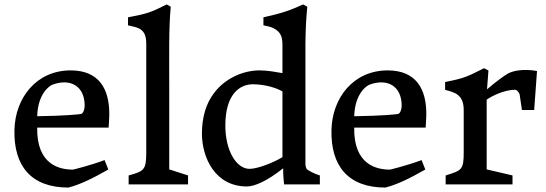

<svg xmlns="http://www.w3.org/2000/svg" viewBox="-20 -823 2435 857"><path d="M44.4 -242.2C41 -82 119.1 14.2 285.2 14.2C339.4 0 392.1 -25.9 463.4 -66.4L446.8 -108.4C378.9 -83 305.7 -65.9 305.7 -65.9C248 -65.9 143.1 -85.9 146 -253.4H464.8C464.8 -253.4 467.3 -287.6 467.8 -306.2C470.2 -428.7 419.9 -508.8 295.4 -508.8C142.1 -508.8 47.4 -385.7 44.4 -242.2ZM146 -304.2C148.9 -403.8 199.7 -439.9 214.8 -445.3C293.5 -474.1 357.9 -439.9 357.9 -351.1C357.9 -334 351.1 -315.4 340.3 -314C324.2 -312 274.9 -306.2 146 -304.2Z M554.2 0H819.3V-40L735.4 -66.9V-439.5C735.4 -559.1 732.9 -701.7 742.2 -793L724.1 -803.2C651.9 -767.1 640.1 -762.7 551.3 -745.6V-710C593.8 -699.7 632.8 -698.2 632.8 -628.4V-142.6C632.8 -64 622.6 -58.6 554.2 -40Z M881.3 -226.6C881.3 -121.6 938.5 9.3 1082 9.3C1116.2 9.3 1172.9 -15.1 1243.7 -71.8C1243.7 -35.6 1248 0 1248 0H1407.7V-40C1385.3 -46.4 1356.9 -60.5 1348.6 -69.3C1345.7 -74.2 1343.3 -83.5 1343.3 -88.9V-629.9C1344.7 -699.7 1345.2 -722.7 1351.6 -793L1333 -803.2C1275.9 -777.3 1241.2 -764.6 1155.8 -745.6V-710C1175.3 -706.1 1188 -703.6 1201.2 -696.8C1245.1 -674.3 1240.7 -640.6 1240.7 -595.2V-496.6C1212.4 -501.5 1175.3 -508.8 1138.2 -508.8C1066.4 -508.8 984.4 -474.1 934.6 -406.7C900.4 -361.8 881.3 -300.8 881.3 -226.6ZM1093.8 -69.3C1035.6 -69.3 985.8 -149.4 985.8 -262.7C985.8 -399.4 1047.4 -448.2 1111.8 -446.8C1163.1 -445.8 1210.9 -432.1 1240.7 -415V-121.6C1202.1 -97.7 1129.9 -69.3 1093.8 -69.3Z M1459.5 -242.2C1456.1 -82 1534.2 14.2 1700.2 14.2C1754.4 0 1807.1 -25.9 1878.4 -66.4L1861.8 -108.4C1793.9 -83 1720.7 -65.9 1720.7 -65.9C1663.1 -65.9 1558.1 -85.9 1561 -253.4H1879.9C1879.9 -253.4 1882.3 -287.6 1882.8 -306.2C1885.3 -428.7 1835 -508.8 1710.4 -508.8C1557.1 -508.8 1462.4 -385.7 1459.5 -242.2ZM1561 -304.2C1564 -403.8 1614.7 -439.9 1629.9 -445.3C1708.5 -474.1 1772.9 -439.9 1772.9 -351.1C1772.9 -334 1766.1 -315.4 1755.4 -314C1739.3 -312 1689.9 -306.2 1561 -304.2Z M1969.2 0H2267.6V-40L2152.3 -66.9V-378.4C2178.2 -396 2230.5 -421.4 2277.8 -422.4C2290.5 -422.4 2297.4 -406.2 2299.3 -402.3L2309.6 -332H2364.3L2377 -505.9C2377 -505.9 2301.8 -522.5 2246.6 -494.6C2203.1 -467.3 2153.8 -424.3 2153.8 -424.3L2160.2 -508.3L2140.6 -518.6C2067.9 -482.4 2055.7 -474.1 1966.8 -457V-421.9C2007.8 -411.1 2049.8 -401.9 2049.8 -332.5V-142.6C2049.8 -65.4 2041 -62 1969.2 -40Z"/></svg>

Font: Donegal One
Style: Regular
Weight: 400
Designer: Gary Lonergan
Foundry: Sorkin Type Co.
Version: Version 1.004